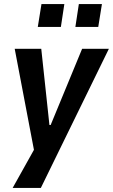

<svg xmlns="http://www.w3.org/2000/svg" viewBox="-20 -740 553 940"><path d="M42 180 151 -15 155 40 52 -501H182L222 -128H228L382 -501H513L180 180ZM349 -608 366 -720H479L461 -608ZM165 -608 183 -720H295L278 -608Z"/></svg>

Font: Nunito Sans 7pt Condensed
Style: Bold Italic
Weight: 700
Width: 3
Italic angle: -9°
Designer: Vernon Adams
Foundry: Vernon Adams
Version: Version 3.101;gftools[0.9.27]